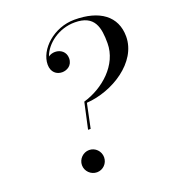

<svg xmlns="http://www.w3.org/2000/svg" viewBox="-139 -864 874 978"><g transform="rotate(-20 297.5 -375.0)"><path d="M281 -350.5 250 -209H264L291.5 -340.5C432.5 -349.5 595 -450 595 -590C595 -700 512 -760 376 -760C263.5 -760 170 -673 170 -591C170 -550 196.5 -529.5 227 -529.5C252 -529.5 284 -545 284 -585C284 -620 256.5 -639.5 227 -639.5C213.5 -639.5 200.5 -635.5 190.5 -628C212 -690 285 -746.5 372.5 -746.5C481.5 -746.5 494 -674 494 -590C494 -472 388 -381.5 281 -350.5ZM159 -50C159 -17 186.5 10 219.5 10C252.5 10 279 -17 279 -50C279 -83 252.5 -110.5 219.5 -110.5C186.5 -110.5 159 -83 159 -50Z"/></g></svg>

Font: Bodoni* 16pt
Style: Italic
Weight: 400
Italic angle: -13°
Version: Version 2.3